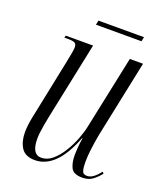

<svg xmlns="http://www.w3.org/2000/svg" viewBox="-124 -727 698 820"><g transform="rotate(20 225.0 -317.0)"><path d="M346 10Q306 10 294.5 -12.5Q283 -35 283 -71Q283 -84 284.5 -103.5Q286 -123 290 -148H288Q257 -68 217.5 -29.5Q178 9 130 9Q86 9 68 -19Q50 -47 50 -89Q50 -117 57.5 -156Q65 -195 72 -226L112 -420Q117 -445 121.5 -468Q126 -491 126 -501Q126 -516 118 -521Q110 -526 85 -526H70L73 -536H197L130 -215Q123 -183 116 -144Q109 -105 109 -81Q109 -10 152 -10Q179 -10 202.5 -30Q226 -50 245 -81Q264 -112 276.5 -145Q289 -178 294 -203L364 -536H424L351 -186Q345 -154 340.5 -119.5Q336 -85 336 -59Q336 -34 340 -19Q344 -4 362 -4Q378 -4 392.5 -15.5Q407 -27 420 -44L426 -37Q411 -18 392.5 -4Q374 10 346 10ZM178 -624 182 -644H389L385 -624Z"/></g></svg>

Font: Noto Serif Display ExtraCondensed Light
Style: Italic
Weight: 300
Width: 2
Italic angle: -12°
Designer: Monotype Design Team
Foundry: Monotype Imaging Inc.
Version: Version 2.009